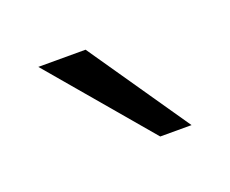

<svg xmlns="http://www.w3.org/2000/svg" viewBox="-46 -767 352 294"><g transform="rotate(-20 130.0 -620.0)"><path d="M35 -702H112L225 -538H174Z"/></g></svg>

Font: Overused Grotesk Book
Style: Regular
Weight: 350
Version: Version 0.003